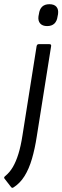

<svg xmlns="http://www.w3.org/2000/svg" viewBox="-75 -697 297 913"><path d="M99 -477Q101 -487 109 -487H160Q170 -487 168 -477L100 -49Q91 10 77 58Q63 106 41.5 140.5Q20 175 -12 195Q-17 198 -22 193L-53 153Q-59 147 -50 140Q-29 123 -14 97.5Q1 72 12.5 35Q24 -2 32 -54ZM149 -573Q127 -573 116 -585.5Q105 -598 108 -620L110 -630Q116 -677 160 -677Q183 -677 193.5 -664.5Q204 -652 201 -630L199 -620Q193 -573 149 -573Z"/></svg>

Font: Sofia Sans Condensed
Style: Italic
Weight: 400
Italic angle: -9°
Designer: Botio Nikoltchev, Ani Petrova
Foundry: lettersoup
Version: Version 4.101